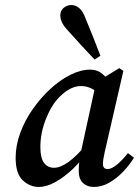

<svg xmlns="http://www.w3.org/2000/svg" viewBox="-20 -729 551 761"><path d="M134 12Q98 12 70 -14.5Q42 -41 42 -104Q42 -152 60 -201.5Q78 -251 109.5 -296Q141 -341 179.5 -376.5Q218 -412 259 -432.5Q300 -453 338 -453Q366 -453 387 -435Q408 -417 427 -389L380 -355Q363 -368 343 -378Q323 -388 301 -388Q259 -388 216 -345Q184 -313 162 -257.5Q140 -202 140 -146Q140 -103 154.5 -83.5Q169 -64 194 -64Q219 -64 251.5 -87Q284 -110 328 -163L335 -138Q306 -95 271 -61.5Q236 -28 200.5 -8Q165 12 134 12ZM352 12Q326 12 309 -3.5Q292 -19 292 -53Q292 -72 294.5 -89Q297 -106 301 -128L361 -403L453 -459L469 -448L395 -126Q388 -95 388 -79Q388 -59 407 -59Q422 -59 443 -76Q464 -93 487 -122L511 -104Q494 -76 469 -49.5Q444 -23 414 -5.5Q384 12 352 12ZM378 -508 355 -493Q328 -521 302 -549.5Q276 -578 250 -607Q219 -639 219 -668Q219 -687 232.5 -698Q246 -709 263 -709Q280 -709 294.5 -696.5Q309 -684 319 -656Q334 -620 349 -582.5Q364 -545 378 -508Z"/></svg>

Font: Lisu Bosa
Style: Bold Italic
Weight: 700
Italic angle: -19°
Designer: David Morse, Annie Olsen, Victor Gaultney, Frank Grießhammer (Latin)
Foundry: SIL International
Version: Version 2.000